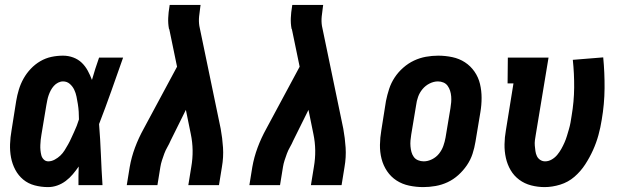

<svg xmlns="http://www.w3.org/2000/svg" viewBox="-20 -755 2540 783"><path d="M176 8Q148 8 121.5 1Q95 -6 75 -22.5Q55 -39 42.5 -62.5Q30 -86 25 -112.5Q20 -139 21 -167Q22 -195 27 -223L46 -343Q50 -367 57 -390Q64 -413 76 -434.5Q88 -456 105.5 -474.5Q123 -493 144.5 -505.5Q166 -518 189.5 -523Q213 -528 237 -528Q259 -528 279 -520.5Q299 -513 313.5 -499Q328 -485 338 -466.5Q348 -448 355 -429Q361 -451 368.5 -474Q376 -497 384 -520H482Q458 -452 434 -384Q410 -316 384 -249Q389 -187 391.5 -124.5Q394 -62 398 0H300Q300 -19 300 -38Q300 -57 301 -76Q290 -60 277 -44.5Q264 -29 248 -17Q232 -5 213.5 1.5Q195 8 176 8ZM177 -97Q190 -97 203 -104Q216 -111 226 -120.5Q236 -130 243.5 -142Q251 -154 258 -166.5Q265 -179 270.5 -191.5Q276 -204 282 -216.5Q288 -229 293 -242Q298 -255 302 -268Q302 -284 301 -299.5Q300 -315 297.5 -330.5Q295 -346 292 -361Q289 -376 282.5 -389.5Q276 -403 264.5 -413Q253 -423 237 -423Q227 -423 217 -418Q207 -413 199.5 -404.5Q192 -396 187 -386.5Q182 -377 178.5 -367Q175 -357 173 -347Q171 -337 169 -326L149 -206Q147 -196 146 -185Q145 -174 144.5 -163.5Q144 -153 145 -142.5Q146 -132 148.5 -122Q151 -112 158.5 -104.5Q166 -97 177 -97Z M497 0 509 -74Q516 -114 530.5 -153Q545 -192 566 -230L702 -483L672 -628Q672 -630 671 -632.5Q670 -635 670 -637H669V-638Q665 -659 666 -682Q667 -705 671 -728L672 -735H798L797 -728Q794 -708 792 -688Q790 -668 793 -649L880 -230Q887 -192 889.5 -153Q892 -114 885 -74L873 0H748L760 -74Q766 -108 765.5 -142Q765 -176 758 -209L738 -307L676 -182Q670 -168 662.5 -155Q655 -142 650 -128.5Q645 -115 640.5 -101Q636 -87 634 -74L622 0Z M997 0 1009 -74Q1016 -114 1030.5 -153Q1045 -192 1066 -230L1202 -483L1172 -628Q1172 -630 1171 -632.5Q1170 -635 1170 -637H1169V-638Q1165 -659 1166 -682Q1167 -705 1171 -728L1172 -735H1298L1297 -728Q1294 -708 1292 -688Q1290 -668 1293 -649L1380 -230Q1387 -192 1389.5 -153Q1392 -114 1385 -74L1373 0H1248L1260 -74Q1266 -108 1265.5 -142Q1265 -176 1258 -209L1238 -307L1176 -182Q1170 -168 1162.5 -155Q1155 -142 1150 -128.5Q1145 -115 1140.5 -101Q1136 -87 1134 -74L1122 0Z M1706 8Q1677 8 1648.5 2Q1620 -4 1597 -19Q1574 -34 1558.5 -57Q1543 -80 1536 -107.5Q1529 -135 1529.5 -164.5Q1530 -194 1535 -223L1554 -343Q1559 -368 1567 -392.5Q1575 -417 1589.5 -439Q1604 -461 1624.5 -479Q1645 -497 1668.5 -508Q1692 -519 1717 -523.5Q1742 -528 1767 -528Q1796 -528 1824.5 -522Q1853 -516 1876 -501Q1899 -486 1915 -463Q1931 -440 1937.5 -412.5Q1944 -385 1944 -355.5Q1944 -326 1939 -297L1919 -177Q1915 -152 1907 -127.5Q1899 -103 1884 -81Q1869 -59 1849 -41Q1829 -23 1805.5 -12Q1782 -1 1756.5 3.5Q1731 8 1706 8ZM1708 -97Q1725 -97 1742 -105.5Q1759 -114 1770.5 -128.5Q1782 -143 1788 -160Q1794 -177 1797 -194L1817 -314Q1819 -326 1820 -338Q1821 -350 1820 -362Q1819 -374 1815.5 -385Q1812 -396 1805.5 -405Q1799 -414 1788.5 -418.5Q1778 -423 1766 -423Q1749 -423 1732 -414.5Q1715 -406 1703 -391.5Q1691 -377 1685 -360Q1679 -343 1677 -326L1657 -206Q1655 -194 1654 -182Q1653 -170 1654 -158Q1655 -146 1658 -135Q1661 -124 1667.5 -115Q1674 -106 1685 -101.5Q1696 -97 1708 -97Z M2201 8Q2173 8 2146 1Q2119 -6 2097.5 -22Q2076 -38 2062.5 -61Q2049 -84 2043 -111Q2037 -138 2037.5 -166.5Q2038 -195 2043 -223L2074 -415H2050L2051 -520H2217L2165 -206Q2163 -195 2161.5 -183.5Q2160 -172 2161 -161Q2162 -150 2163.5 -139Q2165 -128 2169.5 -118.5Q2174 -109 2183 -103Q2192 -97 2203 -97Q2217 -97 2230 -104.5Q2243 -112 2252.5 -123.5Q2262 -135 2269 -147.5Q2276 -160 2282 -173.5Q2288 -187 2292 -200.5Q2296 -214 2300 -227.5Q2304 -241 2306.5 -254.5Q2309 -268 2311 -282Q2321 -340 2321.5 -397.5Q2322 -455 2316 -511L2440 -521Q2446 -459 2445.5 -395Q2445 -331 2434 -267Q2429 -235 2420.5 -204Q2412 -173 2398.5 -143Q2385 -113 2366.5 -84.5Q2348 -56 2322.5 -34Q2297 -12 2264.5 -2Q2232 8 2201 8Z"/></svg>

Font: Iosevka Curly Slab Extrabold
Style: Italic
Weight: 800
Italic angle: -9°
Monospace: yes
Designer: Belleve Invis
Foundry: Belleve Invis
Version: Version 22.1.2; ttfautohint (v1.8.4)